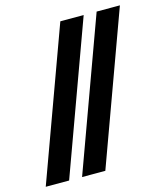

<svg xmlns="http://www.w3.org/2000/svg" viewBox="-125 -798 759 880"><g transform="rotate(-15 254.5 -357.5)"><path d="M155.3 0 416 -715.3H526.4L265.6 0ZM-17.1 0 243.7 -715.3H354.5L93.8 0Z"/></g></svg>

Font: Elstob 14pt
Style: Bold Italic
Weight: 700
Italic angle: -20°
Designer: Peter S. Baker
Version: Version 1.015